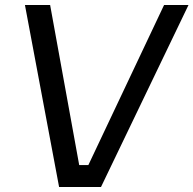

<svg xmlns="http://www.w3.org/2000/svg" viewBox="-20 -750 776 770"><path d="M385 0H217L80 -730H181L302 -64L258 -88H378L323 -64L638 -730H736Z"/></svg>

Font: Sora Variable Italic
Style: Regular
Weight: 400
Designer: Jonathan Barnbrook, Julián Moncada
Foundry: Barnbrook Fonts
Version: Version 2.000